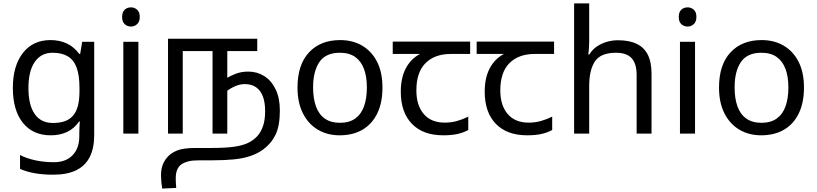

<svg xmlns="http://www.w3.org/2000/svg" viewBox="-20 -780 4768 1121"><path d="M275 -546Q328 -546 370.5 -526Q413 -506 443 -465H448L460 -536H530V9Q530 85 504 136.5Q478 188 425 214Q372 240 290 240Q232 240 183.5 231.5Q135 223 97 206V125Q135 145 186 156Q237 167 295 167Q364 167 403.5 126.5Q443 86 443 16V-5Q443 -17 444 -39.5Q445 -62 446 -71H442Q414 -30 372.5 -10Q331 10 276 10Q172 10 113.5 -63Q55 -136 55 -267Q55 -395 113.5 -470.5Q172 -546 275 -546ZM287 -472Q220 -472 183 -418.5Q146 -365 146 -266Q146 -167 182.5 -114.5Q219 -62 289 -62Q330 -62 359 -72.5Q388 -83 407 -105.5Q426 -128 435 -163Q444 -198 444 -246V-267Q444 -340 427.5 -385Q411 -430 376 -451Q341 -472 287 -472Z M788 -536V0H700V-536ZM745 -737Q765 -737 780.5 -723.5Q796 -710 796 -681Q796 -653 780.5 -639Q765 -625 745 -625Q723 -625 708 -639Q693 -653 693 -681Q693 -710 708 -723.5Q723 -737 745 -737Z M1430 -362Q1481 -362 1522.5 -336Q1564 -310 1589 -259Q1614 -208 1614 -134Q1614 -44 1588 8Q1562 60 1515 94Q1483 117 1441.5 131Q1400 145 1346 150.5Q1292 156 1220 156H1145Q1103 156 1080 162Q1057 168 1040 179Q1024 190 1015 210Q1006 230 1006 263Q1006 278 1007 291.5Q1008 305 1009 317L927 321Q924 303 922 281.5Q920 260 920 243Q920 199 936 168.5Q952 138 977 119Q995 106 1014.5 98.5Q1034 91 1059.5 87.5Q1085 84 1118 84H1211Q1293 84 1344.5 77Q1396 70 1428 54.5Q1460 39 1483 14Q1503 -8 1515.5 -43.5Q1528 -79 1528 -131Q1528 -183 1514.5 -218Q1501 -253 1474.5 -271Q1448 -289 1409 -289Q1381 -289 1352.5 -276.5Q1324 -264 1303 -247L1300 -322Q1326 -338 1358 -350Q1390 -362 1430 -362ZM961 0V-554H1482V-482H1307V0H1221V-482H1047V0Z M2213 -269Q2213 -180 2182.5 -117.5Q2152 -55 2096 -22.5Q2040 10 1963 10Q1892 10 1836.5 -22.5Q1781 -55 1749 -117.5Q1717 -180 1717 -269Q1717 -402 1784 -474Q1851 -546 1966 -546Q2039 -546 2094.5 -513.5Q2150 -481 2181.5 -419.5Q2213 -358 2213 -269ZM1808 -269Q1808 -206 1824.5 -159.5Q1841 -113 1876 -88Q1911 -63 1965 -63Q2019 -63 2054 -88Q2089 -113 2105.5 -159.5Q2122 -206 2122 -269Q2122 -333 2105 -378Q2088 -423 2053.5 -447.5Q2019 -472 1964 -472Q1882 -472 1845 -418Q1808 -364 1808 -269Z M2568 10Q2450 10 2385 -57Q2320 -124 2320 -245Q2320 -325 2349 -380.5Q2378 -436 2432 -465H2273V-537H2725V-465H2612Q2518 -465 2464.5 -411.5Q2411 -358 2411 -252Q2411 -165 2454 -114.5Q2497 -64 2577 -64Q2614 -64 2648 -73.5Q2682 -83 2714 -99V-21Q2685 -5 2650 2.5Q2615 10 2568 10Z M3058 10Q2940 10 2875 -57Q2810 -124 2810 -245Q2810 -325 2839 -380.5Q2868 -436 2922 -465H2763V-537H3215V-465H3102Q3008 -465 2954.5 -411.5Q2901 -358 2901 -252Q2901 -165 2944 -114.5Q2987 -64 3067 -64Q3104 -64 3138 -73.5Q3172 -83 3204 -99V-21Q3175 -5 3140 2.5Q3105 10 3058 10Z M3420 -537Q3420 -518 3418.5 -498Q3417 -478 3415 -462H3421Q3438 -490 3464 -508Q3490 -526 3522 -535.5Q3554 -545 3588 -545Q3653 -545 3696.5 -524.5Q3740 -504 3762 -461Q3784 -418 3784 -349V0H3697V-343Q3697 -408 3668 -440Q3639 -472 3577 -472Q3487 -472 3453.5 -421.5Q3420 -371 3420 -277V0H3332V-760H3420Z M4038 -536V0H3950V-536ZM3995 -737Q4015 -737 4030.5 -723.5Q4046 -710 4046 -681Q4046 -653 4030.5 -639Q4015 -625 3995 -625Q3973 -625 3958 -639Q3943 -653 3943 -681Q3943 -710 3958 -723.5Q3973 -737 3995 -737Z M4674 -269Q4674 -180 4643.5 -117.5Q4613 -55 4557 -22.5Q4501 10 4424 10Q4353 10 4297.5 -22.5Q4242 -55 4210 -117.5Q4178 -180 4178 -269Q4178 -402 4245 -474Q4312 -546 4427 -546Q4500 -546 4555.5 -513.5Q4611 -481 4642.5 -419.5Q4674 -358 4674 -269ZM4269 -269Q4269 -206 4285.5 -159.5Q4302 -113 4337 -88Q4372 -63 4426 -63Q4480 -63 4515 -88Q4550 -113 4566.5 -159.5Q4583 -206 4583 -269Q4583 -333 4566 -378Q4549 -423 4514.5 -447.5Q4480 -472 4425 -472Q4343 -472 4306 -418Q4269 -364 4269 -269Z"/></svg>

Font: tamil25
Style: Book
Weight: 400
Designer: Jelle Bosma - Monotype Design Team
Foundry: Monotype Imaging Inc.
Version: Version 2.003